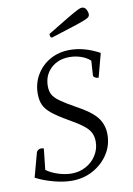

<svg xmlns="http://www.w3.org/2000/svg" viewBox="-95 -919 689 991"><g transform="rotate(-10 249.5 -423.5)"><path d="M200 12Q157 12 105 -2Q53 -16 13 -37L48 -166Q57 -180 72 -180Q82 -180 86 -177L74 -67Q100 -48 136.5 -36.5Q173 -25 206 -25Q247 -25 281.5 -44Q316 -63 336 -95.5Q356 -128 356 -166Q356 -192 346 -212.5Q336 -233 309.5 -253.5Q283 -274 235 -301Q183 -331 154.5 -354Q126 -377 115 -401.5Q104 -426 104 -460Q104 -515 130.5 -559.5Q157 -604 202.5 -629.5Q248 -655 306 -655Q382 -655 461 -612L428 -488Q417 -488 409 -493Q401 -498 401 -504L406 -581Q387 -599 358 -609Q329 -619 298 -619Q238 -619 200 -583Q162 -547 162 -490Q162 -465 171.5 -446.5Q181 -428 208 -408.5Q235 -389 287 -360Q362 -320 392 -282Q422 -244 422 -192Q422 -135 392 -89Q362 -43 312 -15.5Q262 12 200 12ZM228 -734Q221 -734 219 -740.5Q217 -747 217 -754Q290 -799 327.5 -821Q365 -843 381 -851Q397 -859 405 -859Q420 -859 427.5 -845Q435 -831 435 -819Q435 -812 430.5 -806.5Q426 -801 407 -793Q388 -785 345.5 -771.5Q303 -758 228 -734Z"/></g></svg>

Font: Petrona Light
Style: Italic
Weight: 300
Italic angle: -9°
Designer: Ringo R. Seeber
Foundry: Ringo R. Seeber
Version: Version 2.001; ttfautohint (v1.8.3)